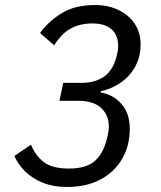

<svg xmlns="http://www.w3.org/2000/svg" viewBox="-20 -730 640 762"><path d="M231 -401H302Q360 -401 396.5 -428.5Q433 -456 446 -521Q448 -529 448.5 -535Q449 -541 449 -547Q449 -591 422.5 -614Q396 -637 347 -637Q298 -637 261 -617Q224 -597 195 -550L139 -599Q173 -646 225.5 -678Q278 -710 357 -710Q410 -710 451 -690Q492 -670 515 -635Q538 -600 538 -554Q538 -504 516.5 -465.5Q495 -427 459 -402Q423 -377 380 -368L379 -363Q429 -355 462 -317.5Q495 -280 495 -219Q495 -152 465 -100Q435 -48 379.5 -18Q324 12 247 12Q190 12 148 -5.5Q106 -23 78.5 -51Q51 -79 37 -111L103 -156Q120 -113 153.5 -87Q187 -61 254 -61Q325 -61 359.5 -94Q394 -127 407 -191Q409 -199 410.5 -209Q412 -219 412 -228Q412 -273 381.5 -301.5Q351 -330 290 -330H216Z"/></svg>

Font: IBM Plex Sans
Style: Italic
Weight: 400
Italic angle: -11.31°
Designer: Mike Abbink, Paul van der Laan, Pieter van Rosmalen
Foundry: Bold Monday
Version: Version 3.201